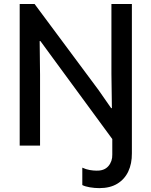

<svg xmlns="http://www.w3.org/2000/svg" viewBox="-20 -740 770 976"><path d="M484.9 216.3Q461.4 216.3 436.8 212.2Q412.1 208 398.4 200.7V112.3Q417 121.1 436.3 124.3Q455.6 127.4 468.8 127.4Q509.8 128.9 530.8 104.5Q551.8 80.1 550.8 45.4V-40L650.4 -50.8V39.1Q650.9 91.8 632.1 131.6Q613.3 171.4 576.4 193.8Q539.6 216.3 484.9 216.3ZM80.1 0V-719.7H155.8L481 -282.2L544.9 -190.4H548.8L546.4 -364.7V-719.7H650.4V0H575.2L252 -440.4L185.5 -531.2H181.6L183.6 -359.4V0Z"/></svg>

Font: Reddit Sans Medium
Style: Regular
Weight: 500
Designer: Stephen Hutchings
Foundry: Reddit
Version: Version 1.014